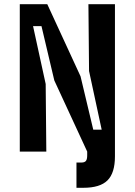

<svg xmlns="http://www.w3.org/2000/svg" viewBox="-20 -720 640 912"><path d="M526 -700V0H394.2L238 -337.8L177 -596H137L197 -321L200 0H74V-700H204.6L362.6 -357.4L423 -104H463L403 -382.6L400 -700ZM343.2 52H367Q382.2 52 388.2 44.2Q394.2 36.4 394.2 18V0L464.2 -16L526 0V22.4Q526 101.8 490.5 136.9Q455 172 376.2 172H343.2Z"/></svg>

Font: Fliege Mono Thin
Style: Regular
Weight: 100
Version: Version 0.020;Glyphs 3.3 (3306)